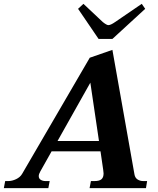

<svg xmlns="http://www.w3.org/2000/svg" viewBox="-55 -981 824 1001"><path d="M459 -778 352 -935 380 -961 481 -866Q501 -850 510 -850Q522 -850 545 -866L684 -961L702 -935L531 -778ZM712 -37 706 0H412L419 -37H438Q463 -37 474 -46.5Q485 -56 485 -77Q485 -82 483 -96L469 -192H214L155 -87Q147 -73 147 -63Q147 -50 157.5 -43.5Q168 -37 183 -37H204L197 0H-35L-28 -37H-12Q8 -37 29 -47Q50 -57 60 -74L413 -680L531 -721L646 -72Q649 -54 662 -45.5Q675 -37 692 -37ZM461 -246 416 -550 245 -246Z"/></svg>

Font: Taviraj SemiBold
Style: Italic
Weight: 600
Italic angle: -12°
Designer: Katatrad Team
Foundry: CadsonDemak
Version: Version 1.001